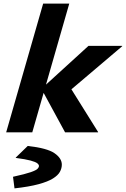

<svg xmlns="http://www.w3.org/2000/svg" viewBox="-20 -730 694 1059"><path d="M362 -710 158 0H14L218 -710ZM184 -218 468 -477H654V-475L344 -212ZM202 -252 361 -258 521 -2V0H339ZM60 309 52 247V245Q120 230 150 219.5Q180 209 187.5 200.5Q195 192 195 186Q195 178 185.5 170.5Q176 163 148.5 155.5Q121 148 67 141V139L133 75Q240 87 280.5 115Q321 143 321 178Q321 198 310.5 217.5Q300 237 272 254.5Q244 272 192.5 286Q141 300 60 309Z"/></svg>

Font: Intel One Mono Light
Style: Italic
Weight: 300
Italic angle: -16°
Monospace: yes
Designer: Fred Shallcrass
Foundry: Frere-Jones Type LLC
Version: Version 1.004